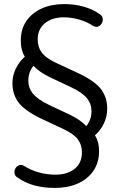

<svg xmlns="http://www.w3.org/2000/svg" viewBox="-20 -733 587 942"><path d="M249 189Q137 189 68 139Q54 132 51.5 119Q49 106 55 94.5Q61 83 73 78Q85 73 100 82Q131 102 171 113Q211 124 251 124Q310 124 346 95.5Q382 67 382 14Q382 -22 362.5 -48.5Q343 -75 293 -99L182 -151Q103 -189 72 -229Q41 -269 41 -325Q41 -362 57.5 -396Q74 -430 102 -455Q93 -468 87.5 -488Q82 -508 82 -534Q82 -590 109.5 -630Q137 -670 185 -691.5Q233 -713 294 -713Q345 -713 390 -700.5Q435 -688 467 -665Q481 -657 483.5 -644Q486 -631 480 -619.5Q474 -608 462 -603Q450 -598 435 -607Q407 -626 368.5 -637Q330 -648 292 -648Q237 -648 201 -619.5Q165 -591 165 -539Q165 -502 184.5 -475.5Q204 -449 254 -425L366 -373Q446 -335 476 -295Q506 -255 506 -200Q506 -162 490 -128Q474 -94 446 -69Q455 -55 460.5 -35.5Q466 -16 466 9Q466 65 438 105.5Q410 146 361.5 167.5Q313 189 249 189ZM119 -337Q119 -301 141.5 -273.5Q164 -246 223 -217L319 -172Q348 -158 369 -143.5Q390 -129 403 -114Q429 -146 429 -187Q429 -223 406.5 -251Q384 -279 325 -307L229 -352Q200 -366 179 -380.5Q158 -395 144 -410Q119 -379 119 -337Z"/></svg>

Font: Chiron GoRound TC N
Style: Regular
Weight: 350
Designer: Ryoko NISHIZUKA 西塚涼子 (kana, bopomofo & ideographs); Paul D. Hunt (Latin, Greek & Cyrillic); Sandoll Communications 산돌커뮤니
Foundry: Adobe
Version: Version 1.000;hotconv 1.1.1;makeotfexe 2.6.0